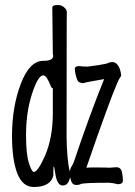

<svg xmlns="http://www.w3.org/2000/svg" viewBox="-20 -729 540 767"><path d="M115 18Q70 18 49 -36.5Q28 -91 28 -186Q28 -302 63 -394Q98 -486 153 -486Q200 -486 191 -514Q191 -555 189 -699Q189 -709 211 -709Q226 -709 236.5 -699.5Q247 -690 247 -681Q247 -669 246.5 -643.5Q246 -618 246 -185Q246 -141 250 -100Q253 -65 259 -44Q261 -57 267 -66Q272 -74 276 -85Q338 -270 396 -413Q325 -401 313 -397Q294 -397 289 -409Q284 -421 281.5 -433.5Q279 -446 279 -454Q279 -465 297 -465Q310 -463 331 -463Q335 -463 371 -468.5Q407 -474 412.5 -477.5Q418 -481 432 -481Q453 -477 461 -445Q464 -434 464 -428Q464 -425 459 -418Q446 -403 366 -177Q344 -115 325 -59Q331 -60 356 -60Q407 -60 418 -59Q425 -59 444 -61Q463 -61 467 -42Q471 -23 471 -9Q471 7 451 7Q432 2 416 1Q316 1 303 6Q296 10 285 10Q269 10 264 -7L260 -21Q259 -15 255 -6Q248 12 230 12Q207 12 200 -41Q193 -94 193 -27Q181 18 115 18ZM115 -42Q131 -42 160 -107Q191 -180 191 -276V-376Q191 -377 188.5 -377Q186 -377 182 -387Q166 -428 153 -428Q132 -428 108 -354.5Q84 -281 84 -189Q84 -113 95.5 -77.5Q107 -42 115 -42Z"/></svg>

Font: LXGW WenKai Mono TC
Style: Regular
Weight: 400
Designer: LXGW / Fontworks Inc.
Foundry: LXGW / Fontworks Inc.
Version: Version 1.330